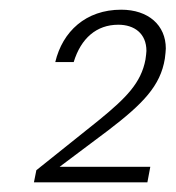

<svg xmlns="http://www.w3.org/2000/svg" viewBox="-20 -728 362 396"><path d="M50 -352H284L290 -384H103L203 -459C275 -514 311 -551 320 -607C321 -616 322 -623 322 -628C322 -676 286 -708 230 -708C157 -708 109 -663 94 -600H132C147 -649 179 -677 224 -677C257 -677 282 -659 282 -623C282 -619 281 -613 280 -605C271 -557 240 -526 185 -481L55 -377Z"/></svg>

Font: Momo Neue ExtLt
Style: Italic
Weight: 200
Italic angle: -10°
Designer: Ninad Kale (Devanagari), Jonny Pinhorn (Latin)
Foundry: Indian Type Foundry
Version: 4.004